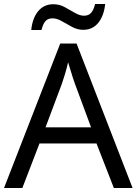

<svg xmlns="http://www.w3.org/2000/svg" viewBox="-20 -933 679 953"><path d="M545 0 459 -221H176L91 0H0L279 -717H360L638 0ZM352 -517Q349 -525 342 -546Q335 -567 328.5 -589.5Q322 -612 318 -624Q311 -593 302 -563.5Q293 -534 287 -517L206 -301H432ZM135 -784Q141 -843 169.5 -877.5Q198 -912 245 -912Q275 -912 301.5 -897.5Q328 -883 352 -869Q376 -855 397 -855Q420 -855 432.5 -869.5Q445 -884 452 -913H502Q496 -855 468 -820Q440 -785 393 -785Q365 -785 338.5 -799Q312 -813 287.5 -827.5Q263 -842 241 -842Q217 -842 205 -827.5Q193 -813 186 -784Z"/></svg>

Font: Noto Sans Tai Viet
Style: Regular
Weight: 400
Designer: Monotype Design Team
Foundry: Monotype Imaging Inc.
Version: Version 2.003; ttfautohint (v1.8.4.7-5d5b)